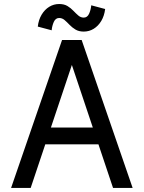

<svg xmlns="http://www.w3.org/2000/svg" viewBox="-20 -918 702 938"><path d="M148.4 -294.9V-212.9H502.9V-294.9ZM331.1 -600.6 532.2 0H627.9L378.9 -722.7H283.2L34.2 0H129.9ZM232.4 -770Q234.4 -792 242.9 -811Q251.5 -830.1 269 -830.1Q283.7 -830.1 295.4 -820.1Q307.1 -810.1 319.6 -796.9Q332 -783.7 348.6 -773.7Q365.2 -763.7 389.2 -763.7Q415.5 -763.7 437.7 -777.3Q460 -791 474.9 -815.9Q489.7 -840.8 493.7 -874L425.8 -892.1Q423.8 -870.1 415.3 -851.1Q406.7 -832 389.2 -832Q374.5 -832 362.8 -842Q351.1 -852.1 338.6 -865.2Q326.2 -878.4 309.8 -888.4Q293.5 -898.4 269 -898.4Q242.7 -898.4 220.5 -884.8Q198.2 -871.1 183.3 -846.2Q168.5 -821.3 164.6 -788.1Z"/></svg>

Font: Giphurs
Style: Regular
Weight: 400
Version: Version 2.010